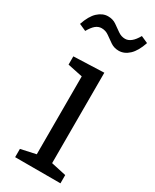

<svg xmlns="http://www.w3.org/2000/svg" viewBox="-206 -813 701 866"><g transform="rotate(30 144.5 -380.0)"><path d="M196 -51 187 -62 274 -43V0H38V-43L125 -62L116 -51V-473L124 -464L38 -482V-525L196 -531ZM202 -649Q178 -649 159.5 -661.5Q141 -674 124 -686.5Q107 -699 86 -699Q69 -699 55 -687.5Q41 -676 27 -651L-9 -667Q7 -715 31.5 -737.5Q56 -760 84 -760Q109 -760 127 -747.5Q145 -735 162.5 -722.5Q180 -710 200 -710Q216 -710 231 -722Q246 -734 260 -759L296 -743Q280 -695 255.5 -672Q231 -649 202 -649Z"/></g></svg>

Font: Bitter Thin
Style: Regular
Weight: 400
Version: Version 3.021